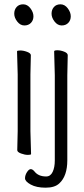

<svg xmlns="http://www.w3.org/2000/svg" viewBox="-20 -713 390 890"><path d="M294 -457 292 -364V30Q292 103 255 137Q234 157 191.5 157Q149 157 122.5 142.5Q96 128 96 113.5Q96 99 105 85Q114 71 122.5 71Q131 71 140 82Q158 105 194 105Q214 105 224 84Q234 63 234 31V-364L231 -475Q231 -480 246 -480Q261 -480 277.5 -473.5Q294 -467 294 -457ZM140 82ZM266 -595Q247 -595 233 -613Q219 -631 219 -649.5Q219 -668 230 -680.5Q241 -693 260.5 -693Q280 -693 294 -674.5Q308 -656 308 -637.5Q308 -619 296.5 -607Q285 -595 266 -595ZM60 -17 62 -105V-368L59 -475Q59 -479 74 -479Q89 -479 106 -472.5Q123 -466 123 -457L121 -368V-105L124 1Q124 5 109.5 5Q95 5 77.5 -1.5Q60 -8 60 -17ZM93 -595Q74 -595 60 -613Q46 -631 46 -649.5Q46 -668 57 -680.5Q68 -693 87.5 -693Q107 -693 121 -674.5Q135 -656 135 -637.5Q135 -619 123.5 -607Q112 -595 93 -595Z"/></svg>

Font: LXGW WenKai Light
Style: Regular
Weight: 300
Designer: LXGW / Fontworks Inc.
Foundry: LXGW / Fontworks Inc.
Version: Version 1.501; October 10, 2024